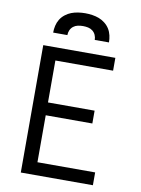

<svg xmlns="http://www.w3.org/2000/svg" viewBox="-102 -1023 803 1091"><g transform="rotate(10 300.0 -477.5)"><path d="M96 0V-735H512V-661H179V-419H448V-345H179V-74H512V0ZM139 -815Q139 -835 143.5 -855Q148 -875 158.5 -892Q169 -909 185.5 -922Q202 -935 220.5 -942Q239 -949 259.5 -952Q280 -955 300 -955Q320 -955 340.5 -952Q361 -949 379.5 -942Q398 -935 414.5 -922Q431 -909 441.5 -892Q452 -875 456.5 -855Q461 -835 461 -815H379Q379 -830 373 -843.5Q367 -857 355.5 -866Q344 -875 329.5 -878Q315 -881 300 -881Q285 -881 270.5 -878Q256 -875 244.5 -866Q233 -857 227 -843.5Q221 -830 221 -815Z"/></g></svg>

Font: Iosevka Custom Extended
Style: Regular
Weight: 400
Width: 7
Monospace: yes
Designer: Belleve Invis
Foundry: Belleve Invis
Version: Version 11.2.4; ttfautohint (v1.8.4)